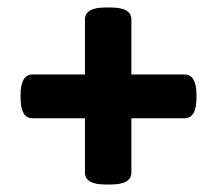

<svg xmlns="http://www.w3.org/2000/svg" viewBox="-20 -493 580 513"><path d="M262 0Q207 0 207 -32V-177H67Q35 -177 35 -232V-239Q35 -294 67 -294H207V-441Q207 -473 262 -473H276Q331 -473 331 -441V-294H473Q505 -294 505 -239V-232Q505 -177 473 -177H331V-32Q331 0 276 0Z"/></svg>

Font: Asap Semi Condensed ExtraBold
Style: Regular
Weight: 800
Width: 4
Designer: Pablo Cosgaya
Foundry: Omnibus-Type
Version: Version 3.001; ttfautohint (v1.8.4.7-5d5b)